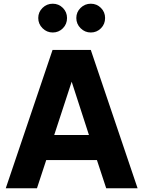

<svg xmlns="http://www.w3.org/2000/svg" viewBox="-20 -1014 772 1034"><path d="M11 0H179L229 -152H502L552 0H721L469 -745H263ZM272 -287 366 -574 459 -287ZM264 -839Q296 -839 318.5 -861.5Q341 -884 341 -917Q341 -949 318.5 -971.5Q296 -994 264 -994Q232 -994 209 -971.5Q186 -949 186 -917Q186 -885 209 -862Q232 -839 264 -839ZM469 -839Q501 -839 523.5 -861.5Q546 -884 546 -917Q546 -949 523.5 -971.5Q501 -994 469 -994Q437 -994 414 -971.5Q391 -949 391 -917Q391 -885 414 -862Q437 -839 469 -839Z"/></svg>

Font: Plus Jakarta Sans ExtraBold
Style: Regular
Weight: 800
Designer: Gumpita Rahayu
Foundry: Tokotype
Version: Version 2.004; ttfautohint (v1.8.3)